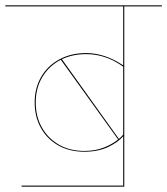

<svg xmlns="http://www.w3.org/2000/svg" viewBox="-31 -700 627 720"><path d="M576 -676H435V0H50V-4H431V-189Q411 -166 374 -148.5Q337 -131 285 -131Q230 -131 188 -154.5Q146 -178 122.5 -220Q99 -262 99 -316Q99 -369 123 -411Q147 -453 191 -477Q235 -501 292 -501Q362 -501 431 -455V-676H-11V-680H576ZM431 -195V-450Q366 -497 292 -497Q242 -497 201 -478L415 -179Q425 -188 431 -195ZM285 -134Q326 -134 358 -146.5Q390 -159 412 -177L197 -476Q153 -453 128 -411.5Q103 -370 103 -316Q103 -263 126 -222Q149 -181 190 -157.5Q231 -134 285 -134Z"/></svg>

Font: FiraGO Four
Style: Regular
Weight: 100
Designer: bBox Type
Foundry: bBox Type GmbH
Version: Version 1.001